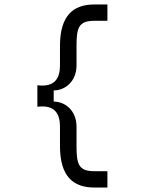

<svg xmlns="http://www.w3.org/2000/svg" viewBox="-20 -736 640 858"><path d="M147 -355V-259C227 -269 248 -225 248 -171V-83C248 52 307 102 401 102H460V29H401C331 29 322 -3 322 -83V-170C322 -240 273 -282 220 -282V-332C273 -332 322 -374 322 -444V-531C322 -611 331 -643 401 -643H460V-716H401C307 -716 248 -666 248 -531V-443C248 -389 227 -345 147 -355Z"/></svg>

Font: Fliege Mono Light
Style: Regular
Weight: 300
Version: Version 0.020;Glyphs 3.3 (3306)